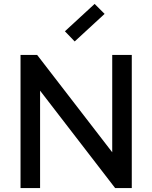

<svg xmlns="http://www.w3.org/2000/svg" viewBox="-20 -962 779 982"><path d="M569 0 129 -571 185 -587V0H85V-681H170L595 -130H554V-681H654V0ZM362 -750 312 -802 464 -942 515 -891Z"/></svg>

Font: Gabarito
Style: Regular
Weight: 400
Designer: Leandro Assis / Alvaro Franca / Felipe Casaprima
Foundry: Naipe Foundry
Version: Version 1.000